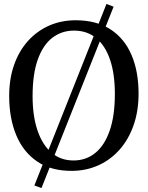

<svg xmlns="http://www.w3.org/2000/svg" viewBox="-20 -854 748 972"><path d="M519 -834 555 -820 190 98 154 85ZM347.7 11Q240.6 12.4 169.1 -35.8Q97.7 -84 62.1 -169.9Q26.5 -255.8 26.5 -367.3Q26.5 -455.5 51.6 -526.3Q76.8 -597.2 122.5 -647.6Q168.2 -697.9 229.5 -724.7Q290.8 -751.4 362.9 -751.4Q468.5 -751.3 539.3 -705.3Q610.1 -659.3 645.8 -575.8Q681.5 -492.2 681.5 -379.7Q681.5 -292.2 656.5 -220.7Q631.6 -149.1 586.5 -97.7Q541.4 -46.3 480.5 -18.2Q419.6 9.8 347.7 11ZM354.9 -699.1Q292.1 -699.1 244.8 -662.7Q197.6 -626.3 171.3 -552.7Q145 -479.1 145 -367.4Q145 -268 169.4 -194.9Q193.9 -121.8 240.1 -81.7Q286.4 -41.6 352.3 -41.6Q415.1 -41.6 462.1 -79.5Q509.2 -117.4 535.3 -192.6Q561.5 -267.7 561.5 -379.4Q561.5 -479.4 537.4 -550.9Q513.4 -622.4 467.2 -660.7Q420.9 -699.1 354.9 -699.1Z"/></svg>

Font: Merriweather 7pt Light
Style: Regular
Weight: 300
Designer: Eben Sorkin
Foundry: Eben Sorkin
Version: Version 2.200;gftools[0.9.31]